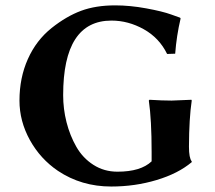

<svg xmlns="http://www.w3.org/2000/svg" viewBox="-20 -678 793 708"><path d="M539.1 -117.2Q539.1 -236.3 528.8 -307.1L530.8 -310.1Q578.6 -307.1 612.8 -307.1Q612.8 -307.1 686 -310.1L687 -307.1Q677.2 -241.2 676.8 -137.2Q676.8 -95.2 687 -83V-80.1Q637.2 -38.1 557.6 -14.2Q478 9.8 390.1 9.8Q280.3 9.8 193.8 -47.9Q128.9 -91.8 90.3 -161.4Q51.8 -231 51.8 -307.1Q51.8 -391.1 82.8 -460.4Q113.8 -529.8 170.9 -575.2Q225.1 -618.2 279.1 -638.2Q333 -658.2 404.8 -658.2Q459 -658.2 519 -647.2Q579.1 -636.2 611.3 -624.5L644 -612.8L646 -609.9Q630.9 -545.9 626 -480L596.2 -479Q567.4 -538.1 510.3 -570.1Q453.1 -602.1 391.1 -602.1Q212.9 -602.1 212.9 -327.1Q212.9 -276.4 225.3 -227.3Q237.8 -178.2 261.5 -136.7Q285.2 -95.2 324.5 -70.1Q363.8 -44.9 413.1 -44.9Q499 -44.9 539.1 -83Z"/></svg>

Font: Linux Biolinum
Style: Bold
Weight: 700
Designer: Philipp H. Poll
Foundry: Philipp H. Poll
Version: Version 1.3.2 ; ttfautohint (v0.9)